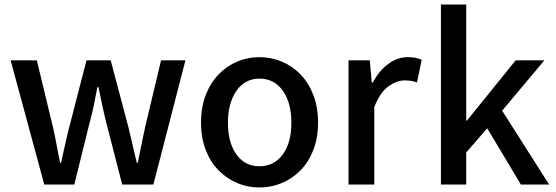

<svg xmlns="http://www.w3.org/2000/svg" viewBox="-20 -817 2460 850"><path d="M143 -550 215 -252Q224 -212 231 -173Q238 -134 246 -96H250Q259 -134 267.5 -173.5Q276 -213 286 -252L363 -550H470L549 -252Q559 -212 567.5 -173Q576 -134 586 -96H590Q598 -134 605.5 -173Q613 -212 622 -252L693 -550H801L659 0H521L451 -272Q441 -311 433 -349.5Q425 -388 416 -431H411Q403 -388 395 -349Q387 -310 376 -271L309 0H176L27 -550Z M1128 13Q1077 13 1030.5 -6.5Q984 -26 948 -62.5Q912 -99 891 -152.5Q870 -206 870 -274Q870 -343 891 -397Q912 -451 948 -488Q984 -525 1030.5 -544.5Q1077 -564 1128 -564Q1180 -564 1227 -544.5Q1274 -525 1310 -488Q1346 -451 1367 -397Q1388 -343 1388 -274Q1388 -206 1367 -152.5Q1346 -99 1310 -62.5Q1274 -26 1227 -6.5Q1180 13 1128 13ZM1128 -81Q1194 -81 1232 -133.5Q1270 -186 1270 -274Q1270 -362 1232 -415.5Q1194 -469 1128 -469Q1096 -469 1070.5 -455Q1045 -441 1027 -415.5Q1009 -390 999 -354Q989 -318 989 -274Q989 -186 1026.5 -133.5Q1064 -81 1128 -81Z M1523 -550H1617L1626 -451H1630Q1659 -505 1699.5 -534.5Q1740 -564 1785 -564Q1805 -564 1819.5 -561Q1834 -558 1847 -552L1826 -452Q1812 -457 1800 -459Q1788 -461 1771 -461Q1737 -461 1700 -435Q1663 -409 1637 -343V0H1523Z M2044 -797V-283H2047L2263 -550H2390L2203 -327L2411 0H2286L2137 -249L2044 -142V0H1932V-797Z"/></svg>

Font: Kinto Sans Med
Style: Regular
Weight: 500
Designer: Authors: Ryoko NISHIZUKA  (kana & ideographs); Paul D. Hunt (Latin, Greek & Cyrillic); Wenlong ZHANG  (bopomofo); Sandol
Foundry: Adobe Systems Incorporated, ookami Inc.
Version: Version 0.001